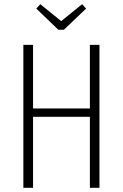

<svg xmlns="http://www.w3.org/2000/svg" viewBox="-20 -899 588 919"><path d="M373 -878.9 392.1 -857.9 286.1 -756.8H258.8L153.8 -857.9L172.9 -878.9L272.9 -797.9ZM410.2 0V-339.8H138.2V0H91.8V-684.1H138.2V-379.9H410.2V-684.1H456.1V0Z"/></svg>

Font: Fira Sans Compressed ExtraLight
Style: Regular
Weight: 250
Width: 1
Designer: Carrois Corporate & Edenspiekermann AG
Foundry: Carrois Corporate GbR & Edenspiekermann AG
Version: Version 4.203;PS 004.203;hotconv 1.0.88;makeotf.lib2.5.64775